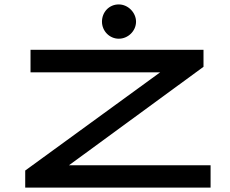

<svg xmlns="http://www.w3.org/2000/svg" viewBox="-20 -848 1040 868"><path d="M517 -673C559 -673 595 -708 595 -750C595 -791 559 -828 517 -828C473 -828 441 -793 441 -750C441 -708 475 -673 517 -673ZM94 0H932V-101H292L900 -546V-623H118V-521H704L94 -77Z"/></svg>

Font: Inconsolata UltraExpanded
Style: Bold
Weight: 700
Width: 9
Monospace: yes
Designer: Raph Levien, Cyreal, Brenton Simpson
Foundry: Raph Levien, Cyreal, Google
Version: Version 3.100